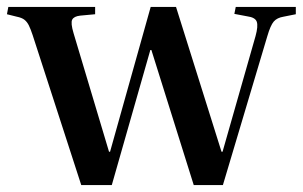

<svg xmlns="http://www.w3.org/2000/svg" viewBox="-20 -533 872 553"><path d="M214 0 74 -432Q68 -450 63 -460Q58 -470 50.5 -476Q43 -482 28 -485L0 -492L4 -513H254V-492L211 -488Q193 -486 188 -476.5Q183 -467 192 -437L294 -96H297L414 -513H487L618 -96H621L716 -429Q724 -458 719.5 -470.5Q715 -483 692 -486L655 -493L659 -513H832V-492L797 -485Q778 -482 768.5 -471Q759 -460 750 -429L622 0H538L416 -389H413L302 0Z"/></svg>

Font: Literata 60pt Medium
Style: Regular
Weight: 500
Designer: Latin by Veronika Burian and Jose Scaglione. Greek by Irene Vlachou. Cyrillic by Vera Evstafieva.
Foundry: TypeTogether
Version: Version 3.103;gftools[0.9.29]